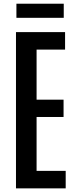

<svg xmlns="http://www.w3.org/2000/svg" viewBox="-20 -1036 418 1056"><path d="M67.9 0V-859.4H337.9V-763.2H181.2V-487.8H329.6V-392.6H181.2V-96.2H341.3V0ZM70.3 -938V-1015.6H330.6V-938Z"/></svg>

Font: Antonio SemiBold
Style: Regular
Weight: 600
Designer: Vernon Adams
Foundry: Vernon Adams
Version: Version 1.002